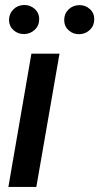

<svg xmlns="http://www.w3.org/2000/svg" viewBox="-20 -741 394 761"><path d="M215.8 -528.3 124 0H13.2L104.5 -528.3ZM15.6 -661.6Q16.1 -687 33.2 -703.9Q50.3 -720.7 75.2 -721.2Q99.6 -721.7 117.4 -705.8Q135.3 -689.9 135.3 -665Q135.3 -639.6 117.7 -623Q100.1 -606.4 75.7 -606Q51.3 -605.5 33.7 -621.3Q16.1 -637.2 15.6 -661.6ZM234.4 -661.1Q234.4 -686.5 251.5 -703.4Q268.6 -720.2 293.9 -720.7Q318.4 -721.2 336.2 -705.1Q354 -689 353.5 -664.1Q353.5 -639.2 336.2 -622.6Q318.8 -606 294.4 -605.5Q270 -605 252.4 -620.6Q234.9 -636.2 234.4 -661.1Z"/></svg>

Font: Roboto Condensed Medium
Style: Italic
Weight: 500
Italic angle: -12°
Designer: Christian Robertson
Foundry: Google
Version: Version 3.0; 2020